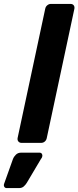

<svg xmlns="http://www.w3.org/2000/svg" viewBox="-85 -730 401 981"><path d="M25 0Q15 0 9 -7Q3 -14 5 -25L146 -685Q148 -696 156.5 -703Q165 -710 175 -710H275Q286 -710 291.5 -703Q297 -696 295 -685L154 -25Q152 -14 144 -7Q136 0 125 0ZM-51 231Q-59 231 -63 224.5Q-67 218 -64 209L-19 83Q-14 70 -3.5 60Q7 50 23 50H117Q125 50 129 56Q133 62 131 69Q130 72 129 75Q128 78 125 81L52 204Q46 214 36.5 222.5Q27 231 12 231Z"/></svg>

Font: Rubik SemiBold
Style: Italic
Weight: 600
Italic angle: -12°
Designer: Hubert and Fischer
Foundry: Hubert and Fischer
Version: Version 2.300;gftools[0.9.30]